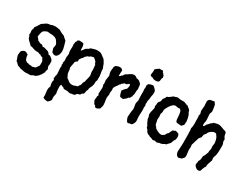

<svg xmlns="http://www.w3.org/2000/svg" viewBox="-99 -1449 3022 2370"><g transform="rotate(30 1412.0 -264.5)"><path d="M493 -368C493 -413 473 -460 462 -503C448 -519 428 -527 417 -545C395 -553 373 -563 352 -574C345 -578 337 -587 329 -587C312 -587 299 -594 280 -594C267 -594 239 -594 226 -590C217 -587 209 -580 199 -580C169 -580 149 -570 126 -551C118 -544 106 -539 97 -532C82 -505 65 -479 46 -455C50 -433 36 -420 36 -401C36 -389 40 -378 40 -366C40 -360 39 -354 36 -348C49 -335 49 -313 59 -297C66 -284 109 -250 123 -232C153 -234 181 -211 216 -211C224 -211 231 -211 239 -213C253 -206 265 -200 281 -200C289 -187 308 -187 320 -181C325 -159 343 -154 343 -124C343 -109 341 -95 342 -81C333 -66 321 -49 310 -35C303 -27 276 -27 265 -19C257 -24 248 -25 239 -25C231 -25 221 -24 213 -26C207 -27 208 -33 199 -33C196 -33 188 -31 184 -32L181 -39C178 -41 175 -40 172 -42C151 -55 144 -100 143 -122C129 -132 113 -142 95 -142C78 -142 45 -120 45 -100C45 -85 42 -71 42 -57C42 -45 64 4 65 16C83 25 94 44 110 55C121 63 137 57 146 71C175 72 203 84 231 84C242 84 252 81 263 81C275 81 289 83 301 81C311 79 320 69 330 65C341 60 355 61 365 55C372 51 375 43 381 39C393 31 391 38 397 23L404 19V13L410 10C422 -5 427 -24 439 -39C436 -60 444 -66 449 -84C448 -99 436 -115 436 -129C436 -137 440 -146 440 -156C440 -169 438 -183 439 -197C432 -203 428 -213 426 -222C408 -226 400 -250 381 -250C378 -250 375 -249 371 -248C361 -258 355 -273 342 -280C325 -291 302 -289 284 -300H272C267 -300 262 -300 259 -297C252 -306 241 -312 233 -319C199 -313 194 -333 168 -339C165 -358 146 -364 139 -380C140 -393 152 -449 159 -458C166 -469 205 -490 218 -490C228 -490 237 -488 246 -487C278 -485 298 -487 330 -474L333 -468L334 -467C337 -467 340 -469 342 -468C350 -464 385 -412 385 -402C385 -391 381 -382 381 -372C381 -363 377 -357 377 -350C377 -348 377 -346 378 -345C386 -332 385 -317 391 -303C403 -291 419 -281 436 -281C475 -281 493 -336 493 -368Z M1048 -283C1048 -288 1045 -292 1045 -298C1045 -304 1048 -310 1048 -317C1048 -355 1034 -392 1035 -430V-436C1024 -454 1021 -476 1012 -494C1009 -501 984 -542 980 -546C975 -551 969 -551 964 -556C925 -586 920 -598 864 -598C837 -598 806 -586 780 -578C772 -576 770 -567 764 -562C761 -560 732 -545 725 -539C710 -525 707 -501 684 -494C682 -524 687 -558 671 -585C655 -591 638 -592 622 -591H606C605 -585 594 -585 590 -581C588 -579 585 -563 584 -559L577 -556C577 -554 571 -518 571 -516C571 -505 574 -495 574 -485C574 -459 570 -433 574 -407C575 -399 580 -390 580 -381C580 -364 574 -348 574 -331C574 -315 577 -300 577 -285C577 -275 571 -265 571 -256C571 -250 574 -245 574 -240C574 -234 571 -229 571 -223C571 -218 577 -213 577 -207C577 -199 574 -190 574 -181C574 -153 580 -124 580 -96C580 -81 571 -66 571 -53C571 -50 572 -49 574 -49V-48C574 -44 567 -41 567 -35C567 -24 581 -21 580 -10V-7C575 2 574 13 574 24C574 44 578 64 584 83C574 96 571 113 571 129C571 158 579 186 579 216C579 223 578 230 577 238C596 255 621 256 645 257C657 249 683 223 683 208C683 199 680 189 680 180C680 157 690 132 690 122C690 107 683 94 683 79C683 62 680 45 680 28C680 17 682 0 690 -7C702 -3 708 6 723 6H725C732 19 744 23 758 23C766 23 775 22 784 22C800 22 816 31 832 31C841 31 849 27 858 25C865 23 881 24 887 22C904 15 908 -3 922 -11C933 -10 939 -17 949 -17H951C955 -27 962 -34 967 -43C992 -38 993 -84 996 -98C998 -105 1004 -110 1006 -117C1008 -125 1006 -135 1009 -143C1021 -172 1037 -191 1037 -225C1037 -235 1037 -245 1038 -256C1040 -265 1048 -274 1048 -283ZM942 -288C942 -250 925 -220 922 -185C902 -168 908 -137 893 -117L887 -114C883 -106 881 -97 874 -91C850 -88 831 -72 806 -72C756 -72 745 -102 713 -117C710 -132 699 -145 693 -159C686 -175 688 -205 684 -223C682 -232 677 -240 677 -248C677 -254 692 -331 693 -333C699 -345 713 -350 722 -359V-388C737 -399 737 -422 758 -427C755 -446 787 -464 796 -475H799C815 -475 821 -489 835 -494C843 -497 851 -495 858 -501C886 -502 889 -479 909 -469C914 -452 921 -437 932 -423C930 -420 930 -416 930 -413C930 -400 935 -387 935 -374C935 -357 933 -340 935 -323C937 -311 942 -301 942 -288Z M1536 -435C1536 -442 1534 -449 1533 -457C1530 -489 1535 -496 1510 -518C1496 -531 1479 -541 1460 -541H1455C1443 -553 1428 -563 1410 -563C1366 -563 1344 -528 1307 -512C1300 -503 1292 -494 1288 -483C1270 -480 1269 -457 1249 -457V-473C1248 -493 1251 -514 1252 -534C1244 -551 1227 -558 1209 -558C1182 -558 1139 -545 1139 -512C1139 -489 1133 -474 1133 -460C1133 -431 1146 -405 1146 -399C1146 -393 1143 -387 1143 -381C1143 -358 1136 -348 1136 -333C1136 -317 1141 -301 1141 -285C1141 -279 1140 -272 1136 -267C1146 -254 1147 -238 1147 -222C1147 -196 1142 -171 1142 -145C1142 -135 1152 -132 1152 -124C1152 -113 1143 -112 1143 -102C1143 -99 1144 -95 1144 -91C1144 -78 1139 -66 1139 -54C1139 -32 1158 -23 1159 -6C1166 0 1173 4 1181 7C1183 19 1190 28 1203 28C1219 28 1239 16 1252 7C1257 -14 1266 -30 1266 -52C1266 -87 1255 -120 1255 -154C1255 -169 1262 -181 1262 -195C1262 -204 1259 -213 1259 -222C1259 -236 1265 -250 1265 -264C1265 -270 1262 -276 1262 -283C1262 -306 1285 -330 1297 -347C1303 -355 1305 -363 1310 -370H1317C1318 -374 1325 -387 1326 -389C1346 -394 1343 -409 1356 -412C1366 -411 1374 -415 1385 -415C1396 -422 1402 -435 1417 -438C1424 -432 1427 -424 1427 -415C1427 -399 1420 -385 1417 -370C1407 -367 1372 -325 1368 -315C1374 -291 1379 -261 1394 -241C1408 -236 1422 -238 1436 -235C1454 -251 1478 -263 1488 -286C1497 -285 1499 -290 1507 -293C1506 -305 1511 -311 1520 -318C1517 -329 1530 -353 1530 -369C1530 -379 1529 -389 1530 -399C1530 -411 1536 -423 1536 -435Z M1732 -709C1732 -718 1726 -726 1726 -736V-738C1714 -745 1711 -762 1697 -767C1699 -777 1693 -779 1687 -786C1677 -786 1668 -784 1658 -784C1653 -784 1647 -785 1642 -786C1625 -772 1603 -763 1590 -744C1594 -716 1587 -691 1584 -663C1595 -653 1606 -647 1621 -647H1626C1636 -635 1655 -632 1670 -632C1738 -632 1715 -675 1726 -699C1728 -703 1732 -702 1732 -709ZM1730 -470C1730 -511 1736 -516 1707 -544C1698 -553 1686 -567 1673 -567C1659 -567 1622 -558 1613 -547V-541L1607 -538C1605 -532 1604 -527 1604 -521C1604 -511 1607 -500 1607 -489C1607 -485 1603 -481 1603 -476C1603 -464 1607 -451 1607 -439C1607 -415 1605 -391 1607 -367C1607 -350 1610 -334 1610 -317C1610 -300 1600 -285 1600 -270C1600 -244 1610 -216 1610 -190C1610 -176 1603 -164 1603 -151C1603 -126 1597 -103 1597 -78C1597 -62 1617 -8 1637 -8C1644 -8 1651 -14 1658 -15C1668 -17 1677 -15 1687 -19C1705 -38 1717 -61 1717 -87C1717 -106 1712 -124 1712 -143C1712 -175 1716 -208 1716 -241C1716 -251 1713 -260 1713 -270C1713 -280 1716 -290 1716 -300C1716 -310 1710 -318 1710 -325C1710 -330 1713 -335 1713 -341C1713 -348 1711 -354 1711 -361C1711 -364 1712 -367 1713 -370C1721 -392 1719 -415 1723 -438C1724 -449 1730 -459 1730 -470Z M2255 -379C2255 -401 2243 -476 2225 -490C2219 -501 2218 -516 2212 -525C2201 -542 2179 -549 2170 -564C2146 -562 2128 -584 2097 -584C2081 -584 2066 -582 2051 -584C2038 -585 2026 -590 2014 -590C1999 -590 1982 -577 1968 -577C1966 -577 1966 -577 1964 -577C1939 -559 1920 -537 1889 -529C1888 -508 1868 -496 1860 -477C1856 -467 1859 -455 1854 -445C1848 -433 1836 -425 1831 -413C1825 -395 1832 -376 1822 -358C1826 -352 1829 -345 1829 -337C1829 -311 1811 -274 1811 -240C1811 -219 1817 -220 1822 -203C1824 -193 1822 -183 1825 -174C1829 -160 1853 -107 1864 -97C1863 -71 1878 -71 1889 -55C1893 -50 1893 -44 1896 -39C1902 -27 1915 -23 1922 -13C1934 -11 1949 -8 1957 3C1978 4 1991 12 2009 20C2019 19 2028 13 2038 13C2045 13 2046 21 2061 21C2075 21 2083 13 2096 10C2104 8 2113 9 2122 7C2144 1 2160 -16 2183 -19C2189 -34 2205 -42 2215 -55C2226 -68 2228 -84 2234 -100C2239 -110 2247 -118 2251 -129C2254 -140 2256 -152 2256 -164C2256 -179 2252 -194 2244 -206C2229 -211 2214 -218 2199 -222C2188 -214 2174 -210 2160 -206C2156 -188 2141 -174 2138 -155C2108 -134 2112 -115 2099 -103H2089L2086 -97C2077 -91 2068 -89 2057 -89C2038 -89 1966 -119 1966 -139L1967 -142C1943 -151 1942 -178 1938 -200C1936 -211 1931 -223 1931 -234C1931 -246 1935 -256 1935 -267C1935 -280 1931 -292 1931 -304C1931 -319 1941 -331 1941 -347C1941 -355 1939 -363 1941 -371C1948 -404 2000 -488 2037 -488C2053 -488 2069 -481 2085 -481C2091 -481 2097 -482 2102 -484C2154 -463 2122 -341 2154 -316C2174 -311 2195 -309 2216 -309H2225C2235 -316 2239 -330 2251 -335C2251 -350 2255 -364 2255 -379Z M2764 -158C2764 -179 2777 -199 2780 -218C2786 -254 2786 -297 2786 -333C2786 -346 2786 -358 2784 -370C2781 -383 2771 -394 2771 -408C2771 -415 2773 -421 2774 -428C2768 -442 2757 -453 2751 -467C2746 -481 2747 -497 2742 -512C2735 -514 2728 -525 2723 -525C2700 -525 2658 -554 2619 -554C2594 -554 2571 -545 2548 -538C2545 -526 2534 -524 2526 -518C2520 -515 2519 -511 2516 -505C2513 -499 2493 -484 2487 -476C2478 -464 2476 -444 2458 -441C2455 -448 2453 -456 2453 -464C2453 -485 2461 -506 2461 -527C2461 -553 2455 -579 2455 -605C2455 -624 2468 -638 2468 -658C2468 -669 2456 -742 2451 -751L2445 -754C2439 -760 2438 -774 2428 -774C2420 -774 2409 -768 2399 -768C2369 -768 2347 -752 2347 -719C2347 -700 2351 -682 2351 -663C2351 -640 2345 -617 2345 -594C2345 -579 2355 -566 2355 -551C2355 -541 2350 -534 2348 -525C2352 -518 2352 -510 2352 -502C2352 -469 2354 -436 2354 -403C2354 -391 2353 -379 2351 -367C2350 -358 2345 -350 2345 -341C2345 -329 2351 -317 2351 -306C2351 -300 2348 -295 2348 -289C2348 -284 2351 -279 2351 -273C2352 -224 2352 -175 2352 -126C2352 -88 2346 -50 2346 -12C2346 11 2365 50 2392 50C2407 50 2420 38 2432 39L2435 40C2439 20 2464 23 2464 -15C2464 -45 2455 -73 2455 -102C2455 -114 2458 -126 2458 -138C2458 -149 2454 -161 2454 -172C2454 -175 2487 -279 2487 -280C2496 -290 2503 -303 2513 -312C2516 -326 2516 -341 2522 -354C2528 -365 2539 -372 2545 -383C2547 -386 2547 -389 2548 -393C2561 -419 2599 -444 2628 -444C2643 -444 2654 -437 2658 -422C2677 -407 2690 -348 2690 -325C2690 -311 2684 -297 2684 -283C2684 -273 2687 -263 2687 -253C2687 -236 2679 -221 2679 -204C2679 -200 2679 -196 2680 -193C2668 -169 2664 -138 2645 -118C2646 -113 2640 -65 2638 -60C2636 -53 2626 -45 2626 -38C2626 -20 2619 -5 2619 11C2619 34 2654 64 2677 64C2687 64 2697 61 2706 56C2717 30 2722 -4 2742 -25C2739 -52 2753 -83 2761 -109C2763 -117 2768 -121 2768 -129C2768 -139 2764 -148 2764 -158Z"/></g></svg>

Font: Margarine
Style: Regular
Weight: 400
Designer: Astigmatic (AOETI)
Foundry: Astigmatic (AOETI)
Version: Version 1.000